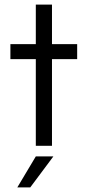

<svg xmlns="http://www.w3.org/2000/svg" viewBox="-20 -631 379 831"><path d="M135 0V-375H25V-440H135V-611H205V-440H314V-375H205V0ZM55 180 135 46H211L111 180Z"/></svg>

Font: Teachers
Style: Regular
Weight: 400
Designer: Alfredo Marco Pradil, Chank Diesel
Version: Version 1.001